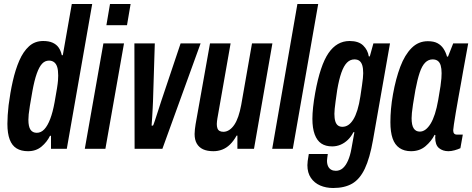

<svg xmlns="http://www.w3.org/2000/svg" viewBox="-20 -744 2361 960"><path d="M120 12Q86 12 63 -2Q40 -16 28.5 -46.5Q17 -77 17 -125Q17 -145 18.5 -168Q20 -191 23 -218Q31 -281 44 -338.5Q57 -396 76.5 -441Q96 -486 125 -512.5Q154 -539 196 -539Q224 -539 243 -530.5Q262 -522 273 -506.5Q284 -491 289 -468H294L339 -724H441L314 0H235V-65H230Q215 -34 187.5 -11Q160 12 120 12ZM164 -80Q185 -80 201.5 -97.5Q218 -115 231 -149Q244 -183 253 -233Q261 -277 265 -302.5Q269 -328 270 -342Q271 -356 271 -366Q271 -393 266 -409Q261 -425 250.5 -433Q240 -441 225 -441Q205 -441 190.5 -425.5Q176 -410 164 -376.5Q152 -343 142 -288Q134 -243 129.5 -215.5Q125 -188 123.5 -172.5Q122 -157 122 -145Q122 -111 132.5 -95.5Q143 -80 164 -80Z M512 -618 530 -724H633L615 -618ZM404 0 497 -527H600L507 0Z M653 0 652 -527H754L745 -237Q745 -226 743.5 -204.5Q742 -183 741 -159.5Q740 -136 738 -116H745Q746 -116 753.5 -138Q761 -160 770 -188.5Q779 -217 786 -238L883 -527H983L792 0Z M1047 12Q1016 12 995.5 2.5Q975 -7 964 -26Q953 -45 953 -74Q953 -85 954.5 -97.5Q956 -110 958 -123L1030 -527H1133L1067 -152Q1066 -145 1065 -138Q1064 -131 1064 -124Q1064 -112 1067 -103Q1070 -94 1077.5 -89.5Q1085 -85 1097 -85Q1112 -85 1126 -94Q1140 -103 1151.5 -120Q1163 -137 1171.5 -162Q1180 -187 1186 -219L1240 -527H1342L1250 0H1167V-66H1163Q1148 -39 1130 -21.5Q1112 -4 1091 4Q1070 12 1047 12Z M1341 0 1467 -724H1571L1444 0Z M1646 196Q1610 196 1581 183.5Q1552 171 1534.5 145.5Q1517 120 1517 82Q1517 74 1518.5 61Q1520 48 1524 26H1619Q1618 36 1616.5 44Q1615 52 1615 59Q1615 76 1620.5 87.5Q1626 99 1636 104.5Q1646 110 1659 110Q1679 110 1694 97Q1709 84 1720 59Q1731 34 1737 0Q1741 -21 1744.5 -41.5Q1748 -62 1752 -83H1747Q1736 -61 1719.5 -45Q1703 -29 1683 -20.5Q1663 -12 1641 -12Q1608 -12 1586.5 -26.5Q1565 -41 1553.5 -72Q1542 -103 1542 -150Q1542 -176 1545.5 -208.5Q1549 -241 1556 -280Q1581 -418 1622.5 -478.5Q1664 -539 1728 -539Q1773 -539 1796 -516.5Q1819 -494 1824 -462H1829L1847 -527H1930L1845 -44Q1829 47 1804 99.5Q1779 152 1741 174Q1703 196 1646 196ZM1692 -110Q1708 -110 1721.5 -119Q1735 -128 1746.5 -146.5Q1758 -165 1767 -194Q1776 -223 1782 -263Q1787 -296 1790 -317.5Q1793 -339 1794.5 -353Q1796 -367 1796 -378Q1796 -402 1791.5 -417Q1787 -432 1777.5 -439.5Q1768 -447 1752 -447Q1731 -447 1715 -431Q1699 -415 1687 -381Q1675 -347 1666 -294Q1661 -260 1658 -237.5Q1655 -215 1653.5 -200.5Q1652 -186 1652 -175Q1652 -152 1656.5 -137.5Q1661 -123 1670 -116.5Q1679 -110 1692 -110Z M2035 12Q2001 12 1977.5 -4Q1954 -20 1943 -52Q1932 -84 1932 -133Q1932 -165 1935 -199.5Q1938 -234 1945 -273Q1959 -351 1981.5 -410.5Q2004 -470 2038 -504Q2072 -538 2119 -538Q2149 -538 2167.5 -528Q2186 -518 2197.5 -500.5Q2209 -483 2215 -461H2220L2246 -527H2321L2296 -390Q2292 -366 2285.5 -330.5Q2279 -295 2272 -256Q2265 -217 2259 -181.5Q2253 -146 2249.5 -122Q2246 -98 2246 -93Q2246 -82 2250.5 -76.5Q2255 -71 2265 -71H2294L2282 -3Q2269 3 2252.5 7.5Q2236 12 2222 12Q2194 12 2175 -3.5Q2156 -19 2156 -57Q2156 -59 2156.5 -62Q2157 -65 2157 -68L2153 -70Q2137 -38 2107.5 -13Q2078 12 2035 12ZM2079 -86Q2094 -86 2107.5 -96Q2121 -106 2133 -125.5Q2145 -145 2154.5 -174.5Q2164 -204 2171 -244Q2179 -289 2182.5 -313.5Q2186 -338 2187 -352.5Q2188 -367 2188 -378Q2188 -401 2183.5 -416.5Q2179 -432 2169 -439.5Q2159 -447 2143 -447Q2122 -447 2106 -431Q2090 -415 2078.5 -381Q2067 -347 2057 -294Q2049 -249 2045 -222Q2041 -195 2039.5 -179.5Q2038 -164 2038 -153Q2038 -118 2048.5 -102Q2059 -86 2079 -86Z"/></svg>

Font: Archivo ExtraCondensed SemiBold
Style: Italic
Weight: 600
Width: 2
Italic angle: -10°
Designer: Hector Gatti
Foundry: Omnibus-Type
Version: Version 2.001